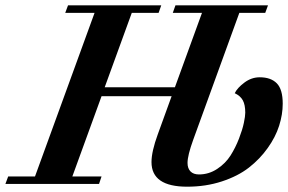

<svg xmlns="http://www.w3.org/2000/svg" viewBox="-68 -683 1070 713"><path d="M-47.9 0 -37.6 -27.8H62L283.2 -635.3H174.3L184.6 -663.1H530.8L521 -635.3H421.4L320.8 -358.9H581.5L682.1 -635.3H573.7L583.5 -663.1H927.2L917 -635.3H820.8L649.4 -163.6Q628.4 -105.5 628.4 -78.1Q628.4 -57.6 639.4 -46.4Q650.4 -35.2 670.9 -35.2Q707.5 -35.2 738.5 -55.7Q769.5 -76.2 788.1 -105.5Q806.6 -134.8 819.6 -168.5Q832.5 -202.1 837.6 -226.8Q842.8 -251.5 842.8 -264.6Q842.8 -293.9 833.7 -310.5Q824.7 -327.1 803.7 -336.9Q813 -356.4 839.4 -376.2Q865.7 -396 896.5 -396Q938 -396 960 -373.5Q981.9 -351.1 981.9 -297.9Q981.9 -257.8 968.5 -215.8Q955.1 -173.8 926 -133.1Q897 -92.3 856.2 -60.5Q815.4 -28.8 755.9 -9.3Q696.3 10.3 627 10.3Q494.6 10.3 494.6 -81.1Q494.6 -120.6 518.1 -184.6L569.3 -325.7H309.1L200.7 -27.8H309.1L299.8 0Z"/></svg>

Font: Elstob 14pt
Style: Bold Italic
Weight: 700
Italic angle: -20°
Designer: Peter S. Baker
Version: Version 1.015